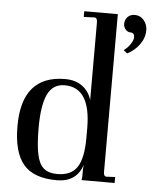

<svg xmlns="http://www.w3.org/2000/svg" viewBox="-53 -777 661 832"><g transform="rotate(5 277.5 -361.5)"><path d="M225 10Q124 10 79.5 -43Q35 -96 35 -209Q35 -430 224 -430Q269 -430 299 -407.5Q329 -385 339 -348V-687Q339 -707 326 -707L280 -705V-730H426V-43Q426 -24 439 -24L476 -26V0H332Q334 -10 334 -16V-38Q334 -53 335 -58Q336 -63 336 -67Q311 10 225 10ZM225 -17Q285 -17 311 -56.5Q337 -96 337 -184V-226Q337 -403 224 -403Q172 -403 149.5 -355Q127 -307 127 -209Q127 -136 136 -95Q144 -54 165 -35.5Q186 -17 225 -17ZM481 -564 465 -577Q482 -589 493.5 -606.5Q505 -624 505 -637Q505 -656 487 -656Q475 -656 466 -666.5Q457 -677 457 -690Q457 -708 468.5 -720.5Q480 -733 500 -733Q524 -733 539.5 -714.5Q555 -696 555 -671Q555 -638 534 -609Q513 -580 481 -564Z"/></g></svg>

Font: UnnaRegular
Style: Regular
Weight: 400
Designer: Jorge de Buen Unna
Foundry: Omnibus-Type
Version: Version 2.008;hotconv 1.0.109;makeotfexe 2.5.65596